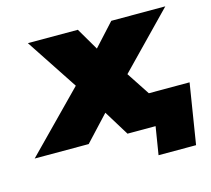

<svg xmlns="http://www.w3.org/2000/svg" viewBox="-179 -622 952 865"><g transform="rotate(-15 296.5 -190.0)"><path d="M-85 0 179 -269 20 -510H253L314 -406L409 -510H661L417 -259L488 -151H678L633 130H458L479 0H348L276 -117L167 0Z"/></g></svg>

Font: Winston Black
Style: Italic
Weight: 900
Italic angle: -9°
Designer: Original fonts by Vernon Adams / Changes by Cristiano Sobral
Foundry: VOriginal fonts by Vernon Adams / Changes by Cristiano Sobral
Version: Version 2.503;July 17, 2020;FontCreator 13.0.0.2655 64-bit